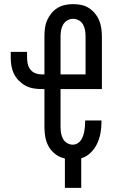

<svg xmlns="http://www.w3.org/2000/svg" viewBox="-20 -763 565 929"><path d="M294 146V4Q270 -1 249.5 -16Q229 -31 216.5 -52.5Q204 -74 199.5 -98.5Q195 -123 195 -147V-332H181Q161 -332 141 -335.5Q121 -339 103.5 -348.5Q86 -358 71.5 -372.5Q57 -387 48 -405Q39 -423 35.5 -443Q32 -463 32 -483V-512H111V-483Q111 -468 114.5 -453Q118 -438 127.5 -426Q137 -414 151.5 -408.5Q166 -403 181 -403H195V-588Q195 -607 197.5 -627Q200 -647 208 -665Q216 -683 228.5 -698.5Q241 -714 258 -724.5Q275 -735 294.5 -739Q314 -743 334 -743Q354 -743 373.5 -739Q393 -735 409.5 -724.5Q426 -714 439 -698.5Q452 -683 459.5 -665Q467 -647 470 -627Q473 -607 473 -588V-332H273V-147Q273 -133 275.5 -118.5Q278 -104 285 -91Q292 -78 305 -70.5Q318 -63 332 -63Q344 -63 354.5 -69Q365 -75 371.5 -84.5Q378 -94 382 -105.5Q386 -117 388 -128.5Q390 -140 391 -151.5Q392 -163 392 -175V-180H471V-171Q471 -144 466 -117.5Q461 -91 449.5 -67Q438 -43 418.5 -24Q399 -5 373 3V146ZM394 -403V-588Q394 -602 391.5 -616.5Q389 -631 382 -644Q375 -657 361.5 -664.5Q348 -672 334 -672Q319 -672 306 -664.5Q293 -657 285.5 -644Q278 -631 275.5 -616.5Q273 -602 273 -588V-403Z"/></svg>

Font: Iosevka Pride
Style: Regular
Weight: 400
Monospace: yes
Designer: Belleve Invis
Foundry: Belleve Invis
Version: Version 30.3.1; ttfautohint (v1.8.4)